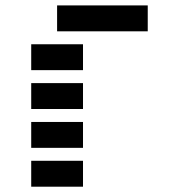

<svg xmlns="http://www.w3.org/2000/svg" viewBox="-20 -704 675 724"><path d="M97.7 0V-97.7H293V0ZM195.3 -585.9V-683.6H537.1V-585.9ZM97.7 -439.5V-537.1H293V-439.5ZM97.7 -293V-390.6H293V-293ZM97.7 -146.5V-244.1H293V-146.5Z"/></svg>

Font: Trigram
Style: Regular
Weight: 400
Designer: GGBotNet
Foundry: GGBotNet
Version: 1.05